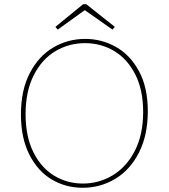

<svg xmlns="http://www.w3.org/2000/svg" viewBox="-20 -882 797 908"><path d="M79 -341Q79 -456 121 -536.5Q163 -617 232 -657.5Q301 -698 383 -698Q461 -698 528.5 -660Q596 -622 637.5 -545Q679 -468 679 -356Q679 -243 637.5 -161Q596 -79 525.5 -36.5Q455 6 371 6Q291 6 225 -33Q159 -72 119 -150.5Q79 -229 79 -341ZM657 -353Q657 -457 619.5 -530.5Q582 -604 519.5 -641Q457 -678 382 -678Q306 -678 242 -640Q178 -602 139.5 -526Q101 -450 101 -342Q101 -236 138 -162Q175 -88 236.5 -51Q298 -14 372 -14Q448 -14 513 -53Q578 -92 617.5 -168.5Q657 -245 657 -353ZM388 -862 523 -755 512 -742 381 -834 253 -742 242 -755 373 -862Z"/></svg>

Font: Bitter Pro Thin
Style: Regular
Weight: 250
Designer: Sol Matas, and Bitter project Authors
Foundry: Sol Matas
Version: Version 1.010